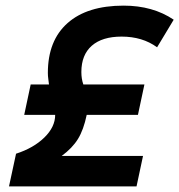

<svg xmlns="http://www.w3.org/2000/svg" viewBox="-20 -662 637 682"><path d="M12 0 37 -116Q99 -136 137.5 -173.5Q176 -211 176 -254H66L89 -362H154Q153 -372 151.5 -382Q150 -392 150 -403Q150 -518 220 -580Q290 -642 419 -642Q523 -642 597 -592L538 -494Q486 -532 412 -532Q343 -532 306 -499.5Q269 -467 269 -406Q269 -382 276 -362H493L470 -254H288Q277 -201 257 -168.5Q237 -136 199 -108H488L465 0Z"/></svg>

Font: Sometype Mono
Style: Bold Italic
Weight: 700
Italic angle: -12°
Monospace: yes
Designer: Ryoichi Tsunekawa
Foundry: Dharma Type
Version: Version 1.000; ttfautohint (v1.8.3)